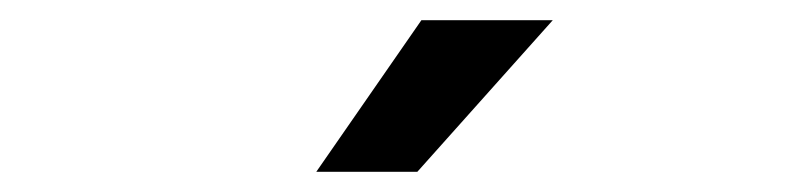

<svg xmlns="http://www.w3.org/2000/svg" viewBox="-20 -860 790 190"><path d="M397 -840H527L393 -690H293Z"/></svg>

Font: Martian Mono sWd Rg
Style: Regular
Weight: 400
Width: 6
Monospace: yes
Designer: Roman Shamin
Foundry: Evil Martians
Version: Version 1.000